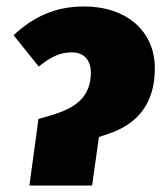

<svg xmlns="http://www.w3.org/2000/svg" viewBox="-20 -574 513 594"><path d="M71 0H265L286 -150L318 -161C409 -192 459 -257 459 -363C459 -478 371 -554 240 -554C151 -554 83 -522 22 -465L100 -368C133 -395 163 -412 202 -412C238 -412 261 -390 261 -349C261 -275 215 -240 140 -218L99 -206Z"/></svg>

Font: Fira Sans Heavy
Style: Italic
Weight: 900
Italic angle: -8°
Designer: bBox Type GmbH & Carrois Corporate GbR & Edenspiekermann AG
Foundry: bBox Type GmbH & Carrois Corporate GbR & Edenspiekermann AG
Version: Version 4.301;PS 004.301;hotconv 1.0.88;makeotf.lib2.5.64775